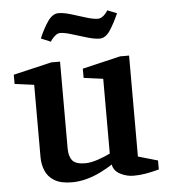

<svg xmlns="http://www.w3.org/2000/svg" viewBox="-52 -752 715 809"><g transform="rotate(-5 306.0 -347.5)"><path d="M220 10Q173 10 146 -6.5Q119 -23 108 -50Q97 -77 97 -106V-413L15 -424V-463L177 -501H214V-133Q214 -100 228.5 -82.5Q243 -65 283 -65Q305 -65 335.5 -75Q366 -85 389 -97V-413L307 -424V-463L468 -501H506V-74L589 -50V-12Q555 -3 530.5 1Q506 5 481 5Q452 5 425 -9Q398 -23 393 -50Q372 -36 343 -21.5Q314 -7 282.5 1.5Q251 10 220 10ZM389 -583Q368 -583 336 -592.5Q304 -602 273.5 -611.5Q243 -621 225 -621Q216 -621 208 -615.5Q200 -610 193.5 -602.5Q187 -595 183 -588L142 -605Q159 -646 179.5 -675.5Q200 -705 225 -705Q247 -705 278 -695.5Q309 -686 339.5 -676.5Q370 -667 389 -667Q398 -667 406 -672Q414 -677 421 -685Q428 -693 431 -699L471 -683Q453 -642 433.5 -612.5Q414 -583 389 -583Z"/></g></svg>

Font: Manuale SemiBold
Style: Regular
Weight: 600
Version: Version 1.002